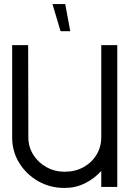

<svg xmlns="http://www.w3.org/2000/svg" viewBox="-20 -923 649 948"><path d="M480 -700H559V0H480V-79Q446 -41 399.5 -18Q353 5 299 5Q227 5 168.5 -28.5Q110 -62 75 -118.5Q40 -175 40 -245V-700H119L120 -245Q120 -198 144 -159.5Q168 -121 209 -98Q250 -75 299 -75Q351 -75 392 -97.5Q433 -120 456.5 -159Q480 -198 480 -245ZM327 -769H279L239 -903H302Z"/></svg>

Font: Kulim Park
Style: Regular
Weight: 400
Designer: Noponies / Dale Sattler
Foundry: Noponies
Version: Version 1.000; ttfautohint (v1.8.3)